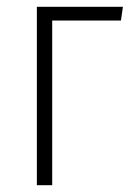

<svg xmlns="http://www.w3.org/2000/svg" viewBox="-20 -542 387 562"><path d="M132.8 0H87.9V-522H339.8L334 -481.9H132.8Z"/></svg>

Font: Fira Sans Compressed ExtraLight
Style: Regular
Weight: 250
Width: 1
Designer: Carrois Corporate & Edenspiekermann AG
Foundry: Carrois Corporate GbR & Edenspiekermann AG
Version: Version 4.203;PS 004.203;hotconv 1.0.88;makeotf.lib2.5.64775